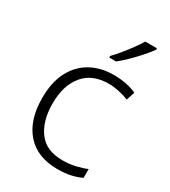

<svg xmlns="http://www.w3.org/2000/svg" viewBox="-189 -860 855 965"><g transform="rotate(30 238.0 -378.0)"><path d="M301 10Q184 10 120.5 -62Q57 -134 57 -263Q57 -353 89 -415Q121 -477 178.5 -509.5Q236 -542 313 -542Q351 -542 385 -535Q419 -528 445 -516L429 -467Q402 -478 371 -484.5Q340 -491 312 -491Q217 -491 166.5 -430Q116 -369 116 -264Q116 -164 161 -102.5Q206 -41 301 -41Q340 -41 375 -49Q410 -57 438 -69V-18Q412 -5 378.5 2.5Q345 10 301 10ZM432 -758Q417 -737 392.5 -709Q368 -681 340 -653.5Q312 -626 287 -606H247V-615Q266 -634 288 -661Q310 -688 330.5 -716Q351 -744 364 -766H432Z"/></g></svg>

Font: RS Noto Sans Light
Style: Regular
Weight: 300
Designer: Monotype Design Team
Foundry: Monotype Imaging Inc.
Version: Version 3.10